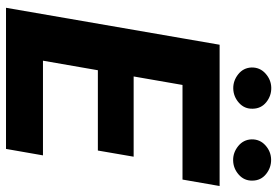

<svg xmlns="http://www.w3.org/2000/svg" viewBox="-162 -761 923 639"><g transform="rotate(90 299.5 -441.5)"><path d="M497.1 -123 475.6 0H107.4L128.9 -123ZM284.2 -710.9 160.6 0H5.9L128.9 -710.9ZM501.5 -424.8 481 -305.7H160.2L181.2 -424.8ZM599.1 -710.9 577.6 -587.4H209L231 -710.9ZM204.6 -817.4Q204.1 -845.2 224.9 -863.8Q245.6 -882.3 272 -882.8Q298.8 -883.3 320.1 -866.2Q341.3 -849.1 341.8 -821.3Q342.8 -793.5 322 -775.1Q301.3 -756.8 274.4 -756.3Q248.5 -755.9 227.1 -772.9Q205.6 -790 204.6 -817.4ZM443.8 -817.4Q443.4 -845.2 463.9 -863.5Q484.4 -881.8 510.7 -882.3Q537.6 -882.8 559.1 -865.7Q580.6 -848.6 581.1 -820.8Q582 -793 561.3 -774.7Q540.5 -756.3 513.7 -755.9Q487.8 -755.4 466.3 -772.7Q444.8 -790 443.8 -817.4Z"/></g></svg>

Font: Roboto ExtraBold
Style: Italic
Weight: 800
Designer: Christian Robertson
Foundry: Google
Version: Version 3.009; 2024